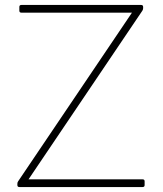

<svg xmlns="http://www.w3.org/2000/svg" viewBox="-20 -754 659 774"><path d="M58 0Q50 0 50 -8V-13Q50 -19 53 -23L512 -703H66Q58 -703 58 -711V-726Q58 -734 66 -734H549Q557 -734 557 -726V-721Q557 -716 554 -711L95 -31H555Q563 -31 563 -23V-8Q563 0 555 0Z"/></svg>

Font: LINE Seed Sans TH App Thin
Style: Regular
Weight: 250
Designer: Dalton Maag Ltd | Thai characters by Cadson Demak Co.,Ltd.
Foundry: Dalton Maag Ltd
Version: Version 1.003